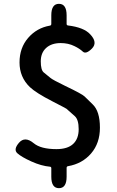

<svg xmlns="http://www.w3.org/2000/svg" viewBox="-20 -860 610 1003"><path d="M288 123Q248 123 248 63V19Q248 12 242 11Q196 7 144 -16.5Q92 -40 70.5 -59.5Q49 -79 79 -114Q110 -150 156 -112Q193 -81 275 -81Q333 -81 362 -108Q391 -135 391 -185Q391 -235 371 -253Q349 -273 327 -292Q323 -295 253 -331Q169 -374 136 -405Q82 -457 82 -533.5Q82 -610 127 -662Q172 -714 240 -726Q248 -727 248 -735V-780Q248 -840 288 -840Q328 -840 328 -780V-735Q328 -728 335 -727Q418 -717 451 -681Q492 -638 460 -606Q429 -575 412.5 -590.5Q396 -606 369 -619Q337 -635 297 -635Q249 -635 221 -609.5Q193 -584 193 -539.5Q193 -495 208 -482Q232 -463 243.5 -453Q255 -443 321 -411Q409 -369 422 -356Q443 -335 464 -315Q502 -279 502 -193Q502 -112 456 -58.5Q410 -5 336 8Q328 9 328 17V63Q328 123 288 123Z"/></svg>

Font: Resource Han Rounded JP Medium
Style: Regular
Weight: 500
Designer: Cyano Hao (round all glyphs); Ryoko NISHIZUKA 西塚涼子 (kana, bopomofo & ideographs); Paul D. Hunt (Latin, Greek & Cyrillic)
Foundry: Cyano Hao
Version: 0.990